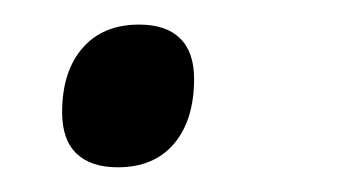

<svg xmlns="http://www.w3.org/2000/svg" viewBox="-20 -127 293 157"><path d="M30.8 -35.2Q30.8 -68.4 47.4 -87.6Q64 -106.9 93.8 -106.9Q115.7 -106.9 127.2 -95.7Q138.7 -84.5 138.7 -62.5Q138.7 -28.8 122.3 -9.5Q106 9.8 76.2 9.8Q54.2 9.8 42.5 -1.5Q30.8 -12.7 30.8 -35.2Z"/></svg>

Font: Viking Open Sans
Style: Italic
Weight: 400
Italic angle: -12°
Foundry: Ascender Corporation
Version: Version 2.000